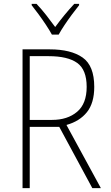

<svg xmlns="http://www.w3.org/2000/svg" viewBox="-20 -968 570 988"><path d="M96 0V-714H236Q345 -714 405 -672Q465 -630 465 -521Q465 -438 427.5 -391Q390 -344 322 -325L499 0H455L285 -315H133V0ZM248 -351Q327 -351 376.5 -392.5Q426 -434 426 -521Q426 -609 377.5 -644Q329 -679 230 -679H133V-351ZM247 -790Q235 -812 216.5 -840Q198 -868 178.5 -894.5Q159 -921 143 -941V-948H168Q192 -923 217.5 -890.5Q243 -858 264 -829Q286 -859 310.5 -889Q335 -919 362 -948H387V-941Q370 -920 350 -893Q330 -866 312 -839Q294 -812 282 -790Z"/></svg>

Font: Noto Sans Mono Condensed ExtraLight
Style: Regular
Weight: 200
Width: 3
Designer: Monotype Design Team
Foundry: Monotype Imaging Inc.
Version: Version 2.014; ttfautohint (v1.8.4.7-5d5b)